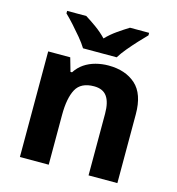

<svg xmlns="http://www.w3.org/2000/svg" viewBox="-112 -862 882 959"><g transform="rotate(15 328.5 -383.0)"><path d="M388 -556Q476 -556 529 -508.5Q582 -461 582 -356V0H433V-319Q433 -378 412 -407.5Q391 -437 345 -437Q277 -437 252 -390.5Q227 -344 227 -257V0H78V-546H192L212 -476H220Q238 -504 264 -521.5Q290 -539 322 -547.5Q354 -556 388 -556ZM242 -606Q228 -629 205.5 -656Q183 -683 159.5 -709Q136 -735 117 -753V-766H216Q242 -750 272 -728.5Q302 -707 328 -680Q354 -707 385 -728.5Q416 -750 442 -766H541V-753Q523 -735 499 -709Q475 -683 452.5 -656Q430 -629 416 -606Z"/></g></svg>

Font: Noto Sans Cham
Style: Bold
Weight: 700
Version: Version 2.002